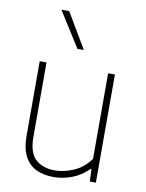

<svg xmlns="http://www.w3.org/2000/svg" viewBox="-90 -872 718 944"><g transform="rotate(10 269.0 -399.5)"><path d="M243 9Q195 9 157.8 -8Q120.5 -25 99.2 -64.2Q78 -103.5 78 -169.5V-540H112V-169Q112 -87.5 148.8 -55.8Q185.5 -24 244 -24Q287 -24 335.8 -44.2Q384.5 -64.5 419.5 -112.5V-540H453.5V0H423.5L420.5 -62H416.5Q381.5 -26.5 336.2 -8.8Q291 9 243 9ZM250 -632 139 -808H178L282 -632Z"/></g></svg>

Font: Encode Sans Th
Style: Regular
Weight: 100
Designer: Multiple Designers
Foundry: Impallari Type
Version: Version 3.002; ttfautohint (v1.8.3) -l 8 -r 50 -G 200 -x 14 